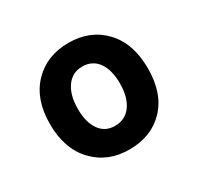

<svg xmlns="http://www.w3.org/2000/svg" viewBox="-101 -650 680 659"><g transform="rotate(-30 239.0 -320.0)"><path d="M239 -109Q153 -109 99 -166Q45 -223 45 -321Q45 -419 99 -475Q153 -531 239 -531Q325 -531 378.5 -474.5Q432 -418 432 -319Q432 -220 379 -164.5Q326 -109 239 -109ZM236 -204Q277 -204 300 -236Q323 -268 323 -322Q323 -376 301 -406.5Q279 -437 239 -437Q200 -437 177 -405Q154 -373 154 -318Q154 -265 175.5 -234.5Q197 -204 236 -204Z"/></g></svg>

Font: Noto Sans Devanagari Condensed SemiBold
Style: Regular
Weight: 600
Width: 3
Designer: Jelle Bosma - Monotype Design Team
Foundry: Monotype Imaging Inc.
Version: Version 2.004; ttfautohint (v1.8.4.7-5d5b)